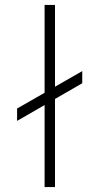

<svg xmlns="http://www.w3.org/2000/svg" viewBox="-20 -755 401 775"><path d="M49 -267V-317L160 -380.5V-735H202V-405L312 -468V-419L202 -355.5V0H160V-331Z"/></svg>

Font: Vela Sans ExtLt
Style: Regular
Weight: 200
Designer: Principal design: Mikhail Sharanda - project Manrope.
Design modification: Ravid Balaliev
Foundry: Mikhail Sharanda
Version: Version 1.001